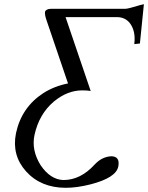

<svg xmlns="http://www.w3.org/2000/svg" viewBox="-20 -687 708 918"><path d="M580.1 -645Q592.3 -645 649.9 -662.6Q661.1 -666 668 -667L648.9 -479L622.1 -476.1Q629.9 -540 599.6 -578.1Q577.6 -604 542.5 -605H293.5L413.6 -252Q398.9 -254.9 373 -254.9Q302.2 -254.9 237.8 -201.7Q167 -142.1 145 -42Q129.4 31.2 174.3 103Q221.2 171.9 283.2 173.8Q365.2 173.8 432.6 99.6Q435.1 96.7 437 95.2Q468.8 63 511.2 60.1Q552.7 60.1 546.4 104.5Q545.9 107.9 545.4 109.9Q534.2 163.1 413.6 194.3Q348.6 210.9 294.4 210.9Q175.3 210.9 104.5 132.3Q35.6 55.2 56.2 -48.8Q56.6 -50.3 56.6 -50.8Q83 -173.8 187 -241.7Q240.2 -275.4 305.2 -288.1L202.6 -589.8Q192.9 -617.7 195.3 -630.9Q200.2 -644.5 225.1 -645Z"/></svg>

Font: Linux Biolinum Capitals O
Style: Italic Samll Caps
Weight: 400
Italic angle: -12°
Designer: Philipp H. Poll
Foundry: Philipp H. Poll
Version: Version 0.6.2